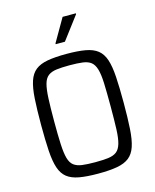

<svg xmlns="http://www.w3.org/2000/svg" viewBox="-132 -994 882 1091"><g transform="rotate(-15 309.0 -448.5)"><path d="M309 8Q242 8 197.5 0Q153 -8 126.5 -29Q100 -50 87 -89Q74 -128 70 -190.5Q66 -253 66 -344Q66 -435 70 -497.5Q74 -560 87 -599Q100 -638 126.5 -659Q153 -680 197.5 -688Q242 -696 309 -696Q376 -696 420.5 -688Q465 -680 491.5 -659Q518 -638 531 -599Q544 -560 548 -497.5Q552 -435 552 -344Q552 -253 548 -190.5Q544 -128 531 -89Q518 -50 491.5 -29Q465 -8 420.5 0Q376 8 309 8ZM309 -59Q356 -59 386.5 -63Q417 -67 435 -81Q453 -95 462 -125.5Q471 -156 473 -209Q475 -262 475 -344Q475 -426 473 -479Q471 -532 462 -562.5Q453 -593 435 -607Q417 -621 386.5 -625Q356 -629 309 -629Q262 -629 232 -625Q202 -621 183.5 -607Q165 -593 156.5 -562.5Q148 -532 145.5 -479Q143 -426 143 -344Q143 -262 145.5 -209Q148 -156 156.5 -125.5Q165 -95 183.5 -81Q202 -67 232 -63Q262 -59 309 -59ZM265 -765V-770L343 -905H421V-900L319 -765Z"/></g></svg>

Font: Saira SemiCondensed
Style: Regular
Weight: 400
Width: 4
Designer: Hector Gatti with collaboration of the Omnibus-Type team
Foundry: Omnibus-Type
Version: Version 1.101